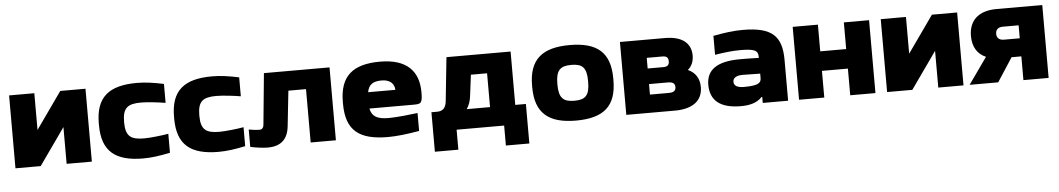

<svg xmlns="http://www.w3.org/2000/svg" viewBox="-36 -842 7239 1312"><g transform="rotate(-5 3583.5 -186.0)"><path d="M40 0H213L391 -252V0H564V-500H391L213 -248V-500H40Z M634 -256V-244C634 -63 726 9 917 9C972 9 1031 1 1101 -14V-144C1056 -136 975 -127 934 -127C843 -127 807 -152 807 -248V-252C807 -348 843 -373 934 -373C975 -373 1056 -364 1101 -356V-486C1031 -501 972 -509 917 -509C726 -509 634 -437 634 -256Z M1150 -256V-244C1150 -63 1242 9 1433 9C1488 9 1547 1 1617 -14V-144C1572 -136 1491 -127 1450 -127C1359 -127 1323 -152 1323 -248V-252C1323 -348 1359 -373 1450 -373C1491 -373 1572 -364 1617 -356V-486C1547 -501 1488 -509 1433 -509C1242 -509 1150 -437 1150 -256Z M1918 -125 1944 -366H2065V0H2238V-500H1788L1754 -151C1752 -126 1741 -117 1722 -117C1705 -117 1678 -120 1651 -125V-6C1686 2 1738 9 1770 9C1863 9 1909 -38 1918 -125Z M2849 -277C2849 -422 2767 -509 2585 -509C2399 -509 2308 -435 2308 -256V-244C2308 -61 2397 9 2595 9C2652 9 2725 1 2810 -14V-137C2765 -131 2663 -120 2612 -120C2534 -120 2497 -139 2485 -196H2786C2839 -196 2849 -199 2849 -277ZM2486 -308C2496 -360 2525 -380 2585 -380C2641 -380 2671 -351 2673 -308Z M2944 -134H2905V137H3066V0H3392V137H3553V-134H3480V-500H3040L3009 -202C3004 -154 2983 -134 2944 -134ZM3147 -134C3164 -158 3174 -188 3178 -223L3196 -366H3307V-134Z M3606 -256V-244C3606 -65 3698 9 3885 9C4074 9 4163 -65 4163 -244V-256C4163 -435 4074 -509 3885 -509C3698 -509 3606 -435 3606 -256ZM3779 -248V-252C3779 -346 3810 -373 3885 -373C3961 -373 3990 -346 3990 -252V-248C3990 -154 3961 -127 3885 -127C3810 -127 3779 -154 3779 -248Z M4230 0H4564C4686 0 4754 -52 4754 -145C4754 -204 4727 -246 4676 -269C4703 -292 4717 -324 4717 -365C4717 -451 4654 -500 4540 -500H4230ZM4403 -124V-196H4532C4566 -196 4581 -185 4581 -160C4581 -135 4566 -124 4532 -124ZM4403 -303V-376H4511C4539 -376 4551 -365 4551 -339C4551 -314 4539 -303 4511 -303Z M5073 -509C5005 -509 4952 -501 4870 -486V-356C4933 -366 4989 -373 5043 -373C5144 -373 5166 -359 5166 -317V-309C5105 -311 5060 -311 5036 -311C4882 -311 4806 -260 4806 -156C4806 -46 4876 9 5016 9C5075 9 5126 -3 5161 -41H5166V0H5340V-280C5340 -443 5274 -509 5073 -509ZM4979 -162C4979 -188 5003 -203 5046 -203C5074 -203 5123 -202 5166 -201V-170C5166 -136 5143 -120 5048 -120C5003 -120 4979 -133 4979 -162Z M5415 0H5588V-183H5766V0H5939V-500H5766V-317H5588V-500H5415Z M6019 0H6192L6370 -252V0H6543V-500H6370L6192 -248V-500H6019Z M7127 -500H6813C6691 -500 6623 -439 6623 -331C6623 -258 6654 -206 6713 -181L6585 0H6781L6887 -163H6954V0H7127ZM6796 -331C6796 -360 6814 -376 6845 -376H6954V-287H6845C6814 -287 6796 -303 6796 -331Z"/></g></svg>

Font: LT Wave Black
Style: Regular
Weight: 900
Designer: Daniel Lyons
Version: Version 2.5 (Glyphs App)